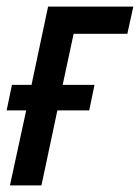

<svg xmlns="http://www.w3.org/2000/svg" viewBox="-24 -559 422 579"><path d="M6 0 55 -226H-4L12 -303H71L121 -539H378L360 -457H198L165 -303H261L245 -226H149L101 0Z"/></svg>

Font: Noto Sans Condensed Medium
Style: Italic
Weight: 500
Width: 3
Italic angle: -12°
Designer: Monotype Design Team
Foundry: Monotype Imaging Inc.
Version: Version 2.013; ttfautohint (v1.8.4.7-5d5b)